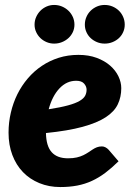

<svg xmlns="http://www.w3.org/2000/svg" viewBox="-20 -747 540 775"><path d="M14.5 0ZM469.5 -391Q469.5 -355.5 455.5 -326Q441.5 -296.5 406.8 -273.8Q372 -251 313.2 -235Q254.5 -219 165.5 -210Q166.5 -157 188.8 -132.5Q211 -108 254.5 -108Q275 -108 290 -111.5Q305 -115 316.2 -120.5Q327.5 -126 336.5 -132Q345.5 -138 353.8 -143.5Q362 -149 371 -152.5Q380 -156 391.5 -156Q399 -156 406 -152.2Q413 -148.5 418.5 -142.5L458.5 -96Q431 -69 404.8 -49.2Q378.5 -29.5 350.8 -16.8Q323 -4 291.8 2Q260.5 8 223.5 8Q177.5 8 139 -7.8Q100.5 -23.5 72.8 -52.2Q45 -81 29.8 -121.5Q14.5 -162 14.5 -211.5Q14.5 -253 23.8 -292.5Q33 -332 50.2 -366.8Q67.5 -401.5 92.5 -430.8Q117.5 -460 148.8 -481Q180 -502 217.2 -513.8Q254.5 -525.5 296.5 -525.5Q338 -525.5 370.2 -513.5Q402.5 -501.5 424.5 -482.2Q446.5 -463 458 -439Q469.5 -415 469.5 -391ZM287.5 -421Q249 -421 220 -390.2Q191 -359.5 176.5 -306Q225 -313.5 255 -321.8Q285 -330 301.5 -339.8Q318 -349.5 323.8 -360.8Q329.5 -372 329.5 -385Q329.5 -398 319.5 -409.5Q309.5 -421 287.5 -421ZM280.5 -647.5Q280.5 -631.5 274 -617.5Q267.5 -603.5 256.2 -593.2Q245 -583 230.2 -577Q215.5 -571 198.5 -571Q182.5 -571 168.2 -577Q154 -583 143.2 -593.2Q132.5 -603.5 126 -617.5Q119.5 -631.5 119.5 -647.5Q119.5 -664 126 -678.5Q132.5 -693 143.2 -703.8Q154 -714.5 168.2 -720.8Q182.5 -727 198.5 -727Q215.5 -727 230.2 -720.8Q245 -714.5 256.2 -703.8Q267.5 -693 274 -678.5Q280.5 -664 280.5 -647.5ZM483.5 -647.5Q483.5 -631.5 477.2 -617.5Q471 -603.5 460 -593.2Q449 -583 434.2 -577Q419.5 -571 402.5 -571Q386 -571 371.5 -577Q357 -583 346 -593.2Q335 -603.5 328.8 -617.5Q322.5 -631.5 322.5 -647.5Q322.5 -664 328.8 -678.5Q335 -693 346 -703.8Q357 -714.5 371.5 -720.8Q386 -727 402.5 -727Q419.5 -727 434.2 -720.8Q449 -714.5 460 -703.8Q471 -693 477.2 -678.5Q483.5 -664 483.5 -647.5Z"/></svg>

Font: Lato Black
Style: Italic
Weight: 900
Italic angle: -7°
Designer: Lukasz Dziedzic
Foundry: tyPoland Lukasz Dziedzic
Version: Version 2.007; 2014-02-27